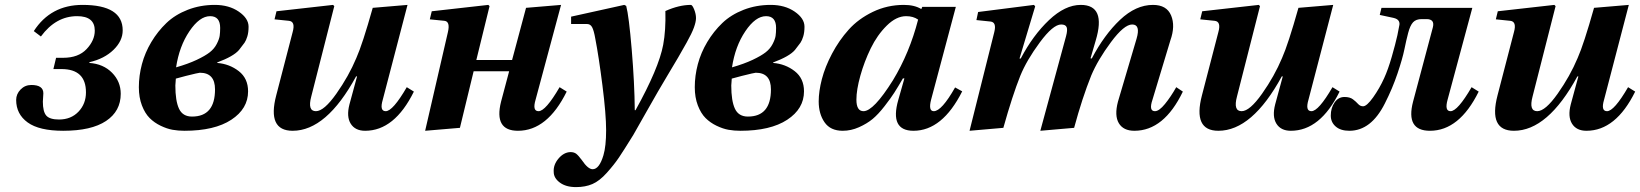

<svg xmlns="http://www.w3.org/2000/svg" viewBox="-20 -522 6697 784"><path d="M46 -114Q46 -138 64 -156.5Q82 -175 108 -175Q157 -175 157 -141Q157 -135 156 -123.5Q155 -112 155 -107Q155 -66 169 -50Q183 -34 221 -34Q270 -34 300.5 -66Q331 -98 331 -145Q331 -240 231 -240H198L209 -286H238Q300 -286 333.5 -321.5Q367 -357 367 -397Q367 -456 295 -456Q208 -456 147 -373L118 -395Q187 -502 317 -502Q481 -502 481 -398Q481 -355 443.5 -318.5Q406 -282 345 -268V-265Q402 -261 437.5 -225Q473 -189 473 -139Q473 -68 413 -28Q353 12 238 12Q140 12 93 -22Q46 -56 46 -114Z M547 -166Q547 -213 559.5 -260Q572 -307 598 -350.5Q624 -394 659.5 -428Q695 -462 746.5 -482Q798 -502 857 -502Q915 -502 955 -474.5Q995 -447 995 -413Q995 -390 990 -373.5Q985 -357 978.5 -347.5Q972 -338 956 -318Q934 -292 867 -267V-265Q917 -261 955 -231.5Q993 -202 993 -149Q993 -78 924.5 -33Q856 12 733 12Q708 12 685 8Q662 4 636 -8.5Q610 -21 591 -40Q572 -59 559.5 -91.5Q547 -124 547 -166ZM696 -173Q696 -110 711 -78Q726 -46 764 -46Q858 -46 858 -157Q858 -225 796 -225Q791 -225 739 -212L698 -201Q698 -197 697 -186.5Q696 -176 696 -173ZM699 -247Q748 -261 783 -277.5Q818 -294 836.5 -308.5Q855 -323 865 -342.5Q875 -362 877 -375.5Q879 -389 879 -408Q879 -456 838 -456Q795 -456 753.5 -394.5Q712 -333 699 -247Z M1101 -443 1109 -476 1340 -502 1345 -497 1251 -128Q1235 -68 1270 -68Q1303 -68 1353.5 -139.5Q1404 -211 1435 -285Q1460 -341 1502 -490L1644 -502L1543 -115Q1529 -68 1555 -68Q1584 -68 1641 -166L1670 -148Q1591 12 1471 12Q1430 12 1412 -17Q1394 -46 1407 -96L1438 -210H1434Q1313 12 1175 12Q1070 12 1108 -133L1175 -391Q1187 -434 1160 -437Z M1716 12 1809 -391Q1819 -434 1795 -437L1735 -443L1743 -476L1974 -502L1979 -497L1925 -277H2071L2128 -490L2271 -502L2167 -115Q2153 -68 2179 -68Q2208 -68 2265 -166L2294 -148Q2215 12 2095 12Q1996 12 2026 -107L2059 -231H1914L1858 0Z M2241 180Q2239 151 2260.5 125.5Q2282 100 2309 99Q2324 99 2333 106Q2342 113 2356 132Q2381 169 2400 169Q2427 169 2444 112Q2455 75 2455 10Q2455 -55 2440 -173Q2425 -291 2411 -363Q2405 -398 2397.5 -411.5Q2390 -425 2374 -424H2312V-454L2529 -502L2537 -498Q2548 -457 2559.5 -320Q2571 -183 2572 -72H2575Q2670 -243 2688 -339Q2699 -398 2697 -477Q2753 -502 2801 -502Q2807 -502 2814.5 -483.5Q2822 -465 2822 -448Q2822 -433 2813.5 -409.5Q2805 -386 2784 -348.5Q2763 -311 2749 -287Q2735 -263 2705 -213Q2670 -155 2621 -68Q2572 19 2566 29Q2527 92 2507.5 121Q2488 150 2458 183.5Q2428 217 2399 229.5Q2370 242 2332 242Q2291 242 2266 223.5Q2241 205 2241 180Z M2817 -166Q2817 -213 2829.5 -260Q2842 -307 2868 -350.5Q2894 -394 2929.5 -428Q2965 -462 3016.5 -482Q3068 -502 3127 -502Q3185 -502 3225 -474.5Q3265 -447 3265 -413Q3265 -390 3260 -373.5Q3255 -357 3248.5 -347.5Q3242 -338 3226 -318Q3204 -292 3137 -267V-265Q3187 -261 3225 -231.5Q3263 -202 3263 -149Q3263 -78 3194.5 -33Q3126 12 3003 12Q2978 12 2955 8Q2932 4 2906 -8.5Q2880 -21 2861 -40Q2842 -59 2829.5 -91.5Q2817 -124 2817 -166ZM2966 -173Q2966 -110 2981 -78Q2996 -46 3034 -46Q3128 -46 3128 -157Q3128 -225 3066 -225Q3061 -225 3009 -212L2968 -201Q2968 -197 2967 -186.5Q2966 -176 2966 -173ZM2969 -247Q3018 -261 3053 -277.5Q3088 -294 3106.5 -308.5Q3125 -323 3135 -342.5Q3145 -362 3147 -375.5Q3149 -389 3149 -408Q3149 -456 3108 -456Q3065 -456 3023.5 -394.5Q2982 -333 2969 -247Z M3323 -108Q3323 -149 3336 -199Q3349 -249 3377.5 -303Q3406 -357 3445.5 -401Q3485 -445 3544 -473.5Q3603 -502 3671 -502Q3714 -502 3742 -485L3746 -494H3883L3782 -115Q3770 -68 3793 -68Q3825 -68 3880 -165L3909 -149Q3828 12 3710 12Q3612 12 3648 -114L3673 -202H3667Q3646 -166 3632 -144Q3618 -122 3592 -88.5Q3566 -55 3543 -36Q3520 -17 3487.5 -2.5Q3455 12 3421 12Q3371 12 3347 -22.5Q3323 -57 3323 -108ZM3477 -115Q3477 -68 3506 -68Q3547 -68 3626 -194Q3694 -306 3729 -442Q3709 -456 3680 -456Q3640 -456 3601 -417.5Q3562 -379 3535.5 -324.5Q3509 -270 3493 -212.5Q3477 -155 3477 -115Z M3939 12 4040 -391Q4050 -431 4025 -434L3967 -440L3974 -473L4202 -502L4207 -496L4143 -283H4148Q4198 -378 4263.5 -440Q4329 -502 4393 -502Q4498 -502 4454 -356L4433 -284L4438 -283Q4489 -380 4553.5 -441Q4618 -502 4688 -502Q4744 -502 4762 -459Q4780 -416 4759 -357L4686 -115Q4670 -68 4696 -68Q4713 -68 4737 -97.5Q4761 -127 4783 -166L4810 -148Q4733 12 4612 12Q4567 12 4548.5 -19Q4530 -50 4545 -107L4621 -364Q4638 -422 4603 -422Q4570 -422 4516.5 -350Q4463 -278 4436 -214Q4399 -122 4366 0L4228 12L4333 -374Q4340 -400 4335.5 -411Q4331 -422 4313 -422Q4280 -422 4226 -349Q4172 -276 4146 -212Q4114 -132 4077 0Z M4881 -443 4889 -476 5120 -502 5125 -497 5031 -128Q5015 -68 5050 -68Q5083 -68 5133.5 -139.5Q5184 -211 5215 -285Q5240 -341 5282 -490L5424 -502L5323 -115Q5309 -68 5335 -68Q5364 -68 5421 -166L5450 -148Q5371 12 5251 12Q5210 12 5192 -17Q5174 -46 5187 -96L5218 -210H5214Q5093 12 4955 12Q4850 12 4888 -133L4955 -391Q4967 -434 4940 -437Z M5414 -50Q5414 -81 5429.5 -103.5Q5445 -126 5470 -126Q5492 -126 5504.5 -116.5Q5517 -107 5525.5 -97.5Q5534 -88 5546 -88Q5561 -88 5587 -124.5Q5613 -161 5632 -203Q5648 -238 5663 -290Q5678 -342 5686 -378L5693 -414Q5701 -442 5670 -449L5614 -461L5621 -490H5992L5891 -115Q5878 -68 5903 -68Q5932 -68 5989 -166L6018 -148Q5939 12 5819 12Q5719 12 5750 -107L5831 -411Q5839 -444 5805 -444H5785Q5762 -444 5750 -431Q5738 -418 5730 -387.5Q5722 -357 5714.5 -320Q5707 -283 5686.5 -222Q5666 -161 5635 -100Q5579 12 5490 12Q5454 12 5434 -5.5Q5414 -23 5414 -50Z M6088 -443 6096 -476 6327 -502 6332 -497 6238 -128Q6222 -68 6257 -68Q6290 -68 6340.5 -139.5Q6391 -211 6422 -285Q6447 -341 6489 -490L6631 -502L6530 -115Q6516 -68 6542 -68Q6571 -68 6628 -166L6657 -148Q6578 12 6458 12Q6417 12 6399 -17Q6381 -46 6394 -96L6425 -210H6421Q6300 12 6162 12Q6057 12 6095 -133L6162 -391Q6174 -434 6147 -437Z"/></svg>

Font: Heuristica
Style: Bold Italic
Weight: 700
Italic angle: -13°
Version: Version 1.0.2